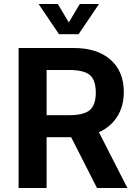

<svg xmlns="http://www.w3.org/2000/svg" viewBox="-20 -940 688 960"><path d="M73 -700H348Q466 -700 532.5 -641.5Q599 -583 599 -480Q599 -411 568 -360Q537 -309 480.5 -281.5Q424 -254 346 -254H100V-364H324Q400 -364 429.5 -390Q459 -416 459 -477Q459 -539 429.5 -564.5Q400 -590 325 -590H213V0H73ZM322 -281 447 -333 617 0H465ZM173 -920H269L324 -828L379 -920H475L373 -769H275Z"/></svg>

Font: Moderustic SemiBold
Style: Regular
Weight: 600
Designer: Tural Alisoy
Foundry: TAFT Foundry
Version: Version 2.120